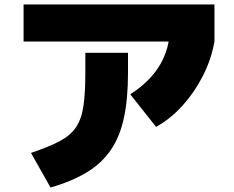

<svg xmlns="http://www.w3.org/2000/svg" viewBox="-20 -765 1040 855"><path d="M118 -84Q198 -111 246 -136.5Q294 -162 318.5 -198.5Q343 -235 351.5 -292.5Q360 -350 360 -440V-530H550V-440Q550 -325 532 -241Q514 -157 474 -98Q434 -39 368 1.5Q302 42 205 70ZM85 -580V-745H935V-580ZM560 -345Q641 -397 684.5 -463.5Q728 -530 735 -610L935 -580Q921 -501 884 -428Q847 -355 793.5 -295.5Q740 -236 675 -200Z"/></svg>

Font: M PLUS 1 Black
Style: Regular
Weight: 900
Designer: Coji Morishita
Foundry: UNDERFOREST DESIGN
Version: Version 1.001